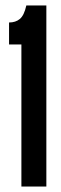

<svg xmlns="http://www.w3.org/2000/svg" viewBox="-20 -680 223 700"><path d="M58 0V-518H13V-598Q37 -598 52.5 -611Q68 -624 76 -660H149V0Z"/></svg>

Font: Bricolage Grotesque 48pt Condensed
Style: Regular
Weight: 400
Width: 3
Designer: Mathieu Triay
Foundry: Atelier Triay
Version: Version 1.000; ttfautohint (v1.8.4.7-5d5b);gftools[0.9.32]